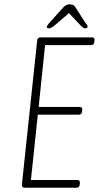

<svg xmlns="http://www.w3.org/2000/svg" viewBox="-20 -874 466 894"><path d="M97 0Q80 0 82 -15L153 -685Q155 -700 169 -700H408Q421 -700 420 -686L419 -678Q418 -664 403 -664H190L160 -376H351Q364 -376 363 -362L362 -354Q361 -340 346 -340H156L124 -36H340Q353 -36 352 -22L351 -14Q350 0 335 0ZM209 -742Q198 -742 198 -748Q198 -755 212 -770L275 -840Q288 -854 304 -854Q323 -854 330 -842L377 -769Q381 -763 384.5 -758.5Q388 -754 388 -750Q388 -742 376 -742Q368 -742 354 -757L301 -813L236 -757Q218 -742 209 -742Z"/></svg>

Font: Asap Condensed Condensed Thin
Style: Italic
Weight: 100
Width: 3
Italic angle: -6°
Designer: Pablo Cosgaya
Foundry: Omnibus-Type
Version: Version 3.001; ttfautohint (v1.8.4.7-5d5b)